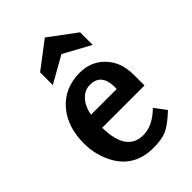

<svg xmlns="http://www.w3.org/2000/svg" viewBox="-227 -846 950 950"><g transform="rotate(-45 248.0 -371.5)"><path d="M134.8 -560.5V-649.4L273.4 -754.9L415 -649.4V-561.5L273.4 -638.7ZM275.4 -68.4Q340.8 -67.4 405.3 -130.9L450.2 -70.3Q398.4 -20.5 359.4 -2.9Q324.2 11.7 267.6 11.7Q136.7 11.7 77.1 -95.7Q39.1 -166 39.1 -247.1Q39.1 -360.4 98.6 -432.6Q163.1 -509.8 272.5 -509.8Q347.7 -509.8 398.4 -460Q454.1 -405.3 454.1 -313.5V-238.3H158.2Q160.2 -69.3 275.4 -68.4ZM344.7 -323.2Q349.6 -432.6 264.6 -431.6Q230.5 -431.6 205.1 -406.2Q173.8 -376 165 -323.2Z"/></g></svg>

Font: Puritan
Style: Bold
Weight: 700
Version: 2.1